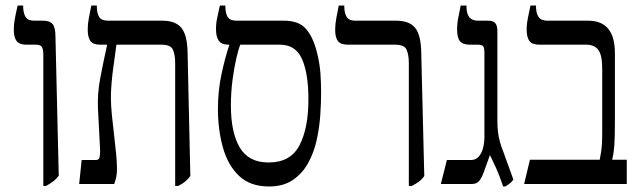

<svg xmlns="http://www.w3.org/2000/svg" viewBox="-20 -667 2327 696"><path d="M137 7V-469Q137 -488 132 -496.5Q127 -505 110 -505H76Q50 -505 40 -518.5Q30 -532 30 -560Q30 -578 33.5 -597.5Q37 -617 44 -647H64V-644Q64 -620 72.5 -606Q81 -592 104 -592H136Q161 -592 171 -579.5Q181 -567 181 -535L193 -30Q183 -17 172 -9Q161 -1 147 7Z M267 0 276 -87H328Q338 -87 340.5 -95.5Q343 -104 343 -120L335 -277Q333 -328 343 -381.5Q353 -435 368 -503V-505H343Q318 -505 308 -518Q298 -531 298 -560Q298 -580 302 -601Q306 -622 311 -647H331V-644Q331 -619 339.5 -605.5Q348 -592 372 -592H569Q616 -592 637.5 -566Q659 -540 660 -476L670 -29Q655 -7 626 7H615V-439Q615 -468 607 -486.5Q599 -505 566 -505H402Q401 -497 398 -475Q395 -453 391 -424.5Q387 -396 384.5 -366.5Q382 -337 382 -313Q382 -286 385.5 -250.5Q389 -215 393.5 -178Q398 -141 401 -109Q404 -77 404 -56Q404 -37 401.5 -25.5Q399 -14 394 0Z M955 9Q887 9 846.5 -29.5Q806 -68 788 -132.5Q770 -197 770 -273Q770 -338 783 -398.5Q796 -459 811 -503V-505H810Q783 -505 773 -519.5Q763 -534 763 -561Q763 -584 767.5 -603Q772 -622 777 -647H797V-643Q797 -619 805.5 -605.5Q814 -592 838 -592H1010Q1063 -592 1089 -562.5Q1115 -533 1129 -477Q1139 -437 1141.5 -402Q1144 -367 1144 -331Q1144 -295 1141 -250Q1138 -205 1128 -159.5Q1118 -114 1097 -76Q1076 -38 1041.5 -14.5Q1007 9 955 9ZM817 -284Q817 -187 849 -132.5Q881 -78 954 -78Q1033 -78 1065.5 -140Q1098 -202 1098 -307Q1098 -400 1075 -452.5Q1052 -505 995 -505H851Q845 -491 837 -457Q829 -423 823 -378Q817 -333 817 -284Z M1462 7V-439Q1462 -468 1454 -486.5Q1446 -505 1413 -505H1241Q1215 -505 1205 -518Q1195 -531 1195 -559Q1195 -579 1199 -600.5Q1203 -622 1208 -647H1228V-644Q1228 -620 1236.5 -606Q1245 -592 1268 -592H1416Q1464 -592 1485 -566Q1506 -540 1507 -476L1518 -29Q1509 -16 1498.5 -8.5Q1488 -1 1473 7Z M1804 9Q1789 -35 1778.5 -57.5Q1768 -80 1756 -105L1733 -41Q1725 -20 1716 -10Q1707 0 1690 0H1578L1600 -87H1688Q1705 -87 1716 -100Q1727 -113 1731.5 -132Q1736 -151 1736 -170V-475Q1736 -492 1732 -498.5Q1728 -505 1711 -505H1684Q1658 -505 1647.5 -517.5Q1637 -530 1637 -560Q1637 -583 1641.5 -603.5Q1646 -624 1650 -647H1671V-643Q1671 -592 1712 -592H1750Q1767 -592 1775 -583.5Q1783 -575 1783 -554V-231Q1783 -207 1785 -190Q1787 -173 1791.5 -155.5Q1796 -138 1806 -113L1841 -16Q1836 -8 1827.5 -1.5Q1819 5 1811 9Z M1880 0 1901 -88H2154Q2157 -104 2159 -116.5Q2161 -129 2162 -145Q2163 -161 2163 -188V-418Q2163 -467 2149 -486Q2135 -505 2105 -505H1936Q1909 -505 1899 -518.5Q1889 -532 1889 -563Q1889 -579 1893.5 -601.5Q1898 -624 1903 -647H1923V-644Q1923 -620 1932 -606Q1941 -592 1964 -592H2112Q2209 -592 2209 -475V-221Q2209 -171 2207 -141.5Q2205 -112 2199 -88H2252V0Z"/></svg>

Font: Noto Serif Hebrew Condensed
Style: Regular
Weight: 400
Width: 3
Designer: Monotype Design Team
Foundry: Monotype Imaging Inc.
Version: Version 2.004; ttfautohint (v1.8.4.7-5d5b)